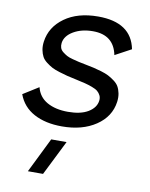

<svg xmlns="http://www.w3.org/2000/svg" viewBox="-84 -572 682 871"><g transform="rotate(10 257.0 -136.5)"><path d="M221.2 9.8Q145 9.8 92.3 -18.6Q39.6 -46.9 19 -103L90.8 -147.9Q101.6 -104 140.4 -82Q179.2 -60.1 236.8 -60.1Q295.4 -60.1 329.6 -80.8Q363.8 -101.6 368.2 -133.8Q370.1 -147.9 364.7 -158.7Q359.4 -169.4 350.6 -176.8Q341.8 -184.1 324 -190.7Q306.2 -197.3 290.5 -201.2Q274.9 -205.1 248 -210.9Q222.2 -216.3 206.3 -220.2Q190.4 -224.1 168.5 -231Q146.5 -237.8 133.5 -244.6Q120.6 -251.5 106.2 -262.5Q91.8 -273.4 85 -286.1Q78.1 -298.8 74.7 -316.4Q71.3 -334 74.2 -355Q83.5 -423.3 143.6 -466.6Q203.6 -509.8 297.9 -509.8Q450.7 -509.8 474.1 -390.1L399.9 -350.1Q381.8 -439.9 286.1 -439.9Q233.9 -439.9 196.5 -418Q159.2 -396 154.8 -362.8Q153.3 -350.1 156.7 -340.1Q160.2 -330.1 170.2 -322.3Q180.2 -314.5 189.9 -309.1Q199.7 -303.7 217.5 -299.1Q235.4 -294.4 246.8 -291.7Q258.3 -289.1 278.8 -285.2Q302.2 -280.8 317.1 -277.3Q332 -273.9 353.3 -267.6Q374.5 -261.2 387.7 -254.4Q400.9 -247.6 415.5 -236.8Q430.2 -226.1 437.5 -213.4Q444.8 -200.7 448.5 -182.6Q452.1 -164.6 449.2 -143.1Q439.5 -73.7 377.2 -32Q314.9 9.8 221.2 9.8ZM105 236.8 184.1 76.2H254.9L174.8 236.8Z"/></g></svg>

Font: Human Sans
Style: Italic
Weight: 400
Italic angle: -8°
Designer: Tim Radville
Foundry: Continuum
Version: Version 1.000;FEAKit 1.0